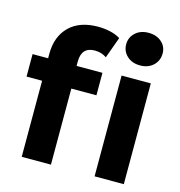

<svg xmlns="http://www.w3.org/2000/svg" viewBox="-114 -889 929 990"><g transform="rotate(15 350.0 -393.5)"><path d="M243 -526H381V-406H247V0H91V-406H8V-526H91V-550Q91 -642 145.5 -696Q200 -750 299 -750Q334 -750 365.5 -742.5Q397 -735 418 -721L377 -608Q350 -627 314 -627Q243 -627 243 -549ZM480 -538H636V0H480ZM461 -700Q461 -737 488 -762Q515 -787 558 -787Q601 -787 628 -763Q655 -739 655 -703Q655 -664 628 -638.5Q601 -613 558 -613Q515 -613 488 -638Q461 -663 461 -700Z"/></g></svg>

Font: Montserrat GRBold
Style: Regular
Weight: 700
Designer: Julieta Ulanovsky
Foundry: Julieta Ulanovsky
Version: Version 1.00 May 29, 2023, initial release